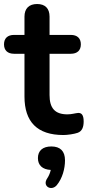

<svg xmlns="http://www.w3.org/2000/svg" viewBox="-27 -663 437 957"><path d="M289 10C310 10 343 5 360 -1C383 -9 390 -31 390 -58C390 -92 378 -101 362 -100C348 -99 331 -93 309 -93C246 -93 220 -125 220 -189V-395H326C358 -395 376 -412 376 -442C376 -472 358 -489 326 -489H220V-580C220 -621 198 -643 158 -643C118 -643 95 -621 95 -580V-489H43C11 -489 -7 -472 -7 -442C-7 -412 11 -395 43 -395H95V-182C95 -56 158 10 289 10ZM256 260C284 226 297 178 297 136C297 90 273 67 229 67C186 67 162 88 162 125C162 161 185 182 226 184C223 198 217 213 209 225C181 265 229 292 256 260Z"/></svg>

Font: Nunito
Style: Bold
Weight: 700
Designer: Vernon Adams
Foundry: Vernon Adams
Version: Version 3.602